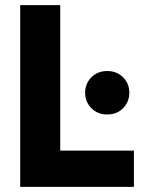

<svg xmlns="http://www.w3.org/2000/svg" viewBox="-20 -725 565 745"><path d="M58.4 0V-705H213.7V-42L109.4 -140.7H499.6V0ZM395.9 -280.8Q358.8 -280.8 334.5 -305.3Q310.3 -329.7 310.3 -365.3Q310.3 -400.5 334.5 -425Q358.8 -449.4 395.9 -449.4Q433.6 -449.4 457.7 -425Q481.8 -400.5 481.8 -365.3Q481.8 -329.7 457.7 -305.3Q433.6 -280.8 395.9 -280.8Z"/></svg>

Font: TikTok Sans Light
Style: Regular
Weight: 300
Version: Version 4.000